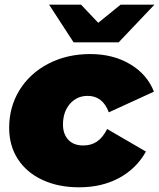

<svg xmlns="http://www.w3.org/2000/svg" viewBox="-20 -787 677 817"><path d="M19 -243Q19 -332 63 -403.5Q107 -475 186 -516Q265 -557 364 -557Q461 -557 533.5 -514Q606 -471 635 -397L443 -309Q417 -379 353 -379Q307 -379 277.5 -345Q248 -311 248 -257Q248 -217 270.5 -192.5Q293 -168 334 -168Q368 -168 392.5 -184.5Q417 -201 436 -238L601 -142Q560 -69 486.5 -29.5Q413 10 317 10Q228 10 160.5 -21.5Q93 -53 56 -110Q19 -167 19 -243ZM637 -767 485 -607H293L189 -767H325L398 -690L493 -767Z"/></svg>

Font: Montserrat Alternates Black
Style: Italic
Weight: 900
Italic angle: -11.3°
Designer: Julieta Ulanovsky
Foundry: Julieta Ulanovsky
Version: Version 7.200